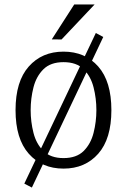

<svg xmlns="http://www.w3.org/2000/svg" viewBox="-20 -740 579 856"><path d="M122.1 96.2 88.4 78.6 407.2 -592.8 440.4 -575.2ZM263.2 11.7Q167 11.7 108.2 -54.7Q49.3 -121.1 49.3 -249Q49.3 -377 108.2 -443.4Q167 -509.8 263.2 -509.8Q359.4 -509.8 418 -443.4Q476.6 -377 476.6 -249Q476.6 -121.1 418 -54.7Q359.4 11.7 263.2 11.7ZM263.2 -35.2Q321.3 -35.2 353 -66.9Q384.8 -98.6 397.2 -147.9Q409.7 -197.3 409.7 -249Q409.7 -301.3 397.2 -350.3Q384.8 -399.4 353 -431.2Q321.3 -462.9 263.2 -462.9Q205.6 -462.9 173.6 -431.2Q141.6 -399.4 129.2 -350.3Q116.7 -301.3 116.7 -249Q116.7 -197.3 129.2 -147.9Q141.6 -98.6 173.6 -66.9Q205.6 -35.2 263.2 -35.2ZM254.4 -564 210.9 -564.5 311 -720.2H401.9Z"/></svg>

Font: Pontano Sans Light
Style: Regular
Weight: 300
Designer: Vernon Adams
Foundry: Vernon Adams
Version: Version 2.001